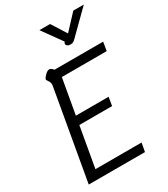

<svg xmlns="http://www.w3.org/2000/svg" viewBox="-228 -1052 1006 1153"><g transform="rotate(-30 275.0 -475.5)"><path d="M144 -620Q145 -624 145 -631Q145 -648 134 -661Q129 -668 127.5 -672Q126 -676 129 -681Q135 -692 149 -705Q163 -718 177 -718Q182 -718 189.5 -712.5Q197 -707 201 -700H539L529 -640H218L175 -397H402L392 -338H165L116 -60H436L425 0H35ZM333 -803Q333 -808 336 -811L339 -816L242 -951H316L381 -848L477 -951H550L399 -802Q388 -791 381 -787Q374 -783 363 -783Q348 -783 340.5 -789Q333 -795 333 -803Z"/></g></svg>

Font: Niramit Light
Style: Italic
Weight: 300
Italic angle: -10°
Designer: Katatrad Aksorn Co.,Ltd.
Foundry: Cadson Demak Co.,Ltd.
Version: Version 1.000; ttfautohint (v1.6)